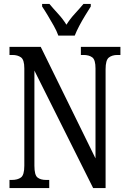

<svg xmlns="http://www.w3.org/2000/svg" viewBox="-20 -951 648 971"><path d="M28 0V-41H40Q69 -41 86 -53.5Q103 -66 103 -113V-605Q103 -649 86 -661Q69 -673 43 -673H28V-714H186L463 -150V-605Q463 -649 446.5 -661Q430 -673 403 -673H389V-714H589V-673H574Q547 -673 530.5 -660Q514 -647 514 -601V0H451L154 -594V-113Q154 -66 169.5 -53.5Q185 -41 213 -41H229V0ZM275 -771Q267 -794 252 -820.5Q237 -847 221.5 -873Q206 -899 193 -918V-931H230Q251 -906 274.5 -880.5Q298 -855 316 -826Q334 -855 357.5 -880.5Q381 -906 402 -931H439V-918Q427 -899 411 -873Q395 -847 381 -820.5Q367 -794 358 -771Z"/></svg>

Font: Noto Serif Bengali ExtraCondensed
Style: Regular
Weight: 400
Width: 2
Designer: Juan Bruce, Universal Thirst, Indian Type Foundry and the Monotype Design Team.
Foundry: Monotype Imaging Inc.
Version: Version 2.003; ttfautohint (v1.8.4.7-5d5b)